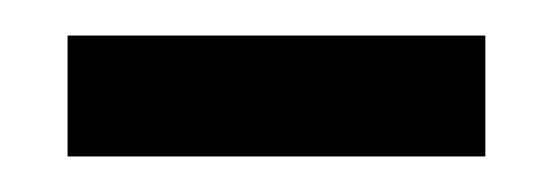

<svg xmlns="http://www.w3.org/2000/svg" viewBox="-20 -339 311 108"><path d="M18 -319H253V-251H18Z"/></svg>

Font: Ibarra Real Nova Medium
Style: Regular
Weight: 500
Designer: Jose Maria Ribagorda & Octavio Pardo
Foundry: Jose Maria Ribagorda
Version: Version 2.000